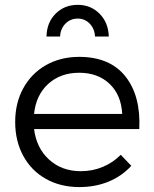

<svg xmlns="http://www.w3.org/2000/svg" viewBox="-20 -761 628 784"><path d="M42 0ZM548.8 -233.9H119.1Q128.9 -155.8 180.9 -108.9Q232.9 -62 310.1 -62Q357.9 -62 399.9 -79.6Q441.9 -97.2 473.1 -128.9L516.1 -84Q478 -42 423.6 -19.5Q369.1 2.9 304.2 2.9Q227.1 2.9 167.5 -30.5Q107.9 -64 75 -124.5Q42 -185.1 42 -263.2Q42 -340.3 75 -400.6Q107.9 -460.9 167.5 -494.9Q227.1 -528.8 303.2 -528.8Q428.2 -528.8 491.7 -449.5Q555.2 -370.1 548.8 -233.9ZM479 -295.9Q475.1 -373 427.5 -418.5Q379.9 -463.9 303.2 -463.9Q227.1 -463.9 177 -418.5Q127 -373 119.1 -295.9ZM169.9 -611.8Q170.9 -668.9 207 -705.1Q243.2 -741.2 297.4 -741.2Q350.6 -741.2 386.5 -705.1Q422.4 -668.9 424.3 -611.8H368.2Q366.2 -644 346.2 -664.6Q326.2 -685.1 297.4 -685.1Q267.6 -685.1 247.3 -664.6Q227.1 -644 225.1 -611.8Z"/></svg>

Font: Argentum Sans Light
Style: Regular
Weight: 300
Designer: Julieta Ulanovsky (Modified by Cristiano Sobral)
Foundry: Julieta Ulanovsky
Version: Version 1.000; ttfautohint (v1.5.65-e2d9)